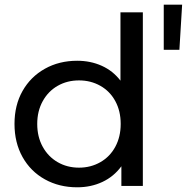

<svg xmlns="http://www.w3.org/2000/svg" viewBox="-20 -795 799 821"><path d="M42 -265.1Q42 -345.2 76.4 -406Q110.8 -466.8 171.9 -501Q232.9 -535.2 310.1 -535.2Q367.2 -535.2 415 -513.7Q462.9 -492.2 495.1 -450.2V-742.2H590.8V0H499V-84Q466.8 -40 418 -17.1Q369.1 5.9 310.1 5.9Q232.9 5.9 171.9 -28.1Q110.8 -62 76.4 -123.5Q42 -185.1 42 -265.1ZM139.2 -265.1Q139.2 -210 162.6 -167.5Q186 -125 226.6 -101.6Q267.1 -78.1 317.9 -78.1Q368.2 -78.1 409.2 -101.6Q450.2 -125 473.1 -167.5Q496.1 -210 496.1 -265.1Q496.1 -320.3 473.1 -362.5Q450.2 -404.8 409.2 -428Q368.2 -451.2 317.9 -451.2Q267.1 -451.2 226.6 -428Q186 -404.8 162.6 -362.3Q139.2 -319.8 139.2 -265.1ZM680.2 -582V-774.9H758.8L747.1 -582Z"/></svg>

Font: Montserrat Medium
Style: Regular
Weight: 500
Designer: Julieta Ulanovsky
Foundry: Julieta Ulanovsky
Version: Version 7.200